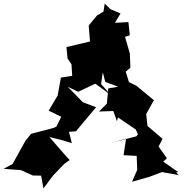

<svg xmlns="http://www.w3.org/2000/svg" viewBox="-90 -910 1027 1069"><path d="M457 -570 470 -557 496 -454 568 -427 513 -418 505 -333 461 -289 541 -292 561 -235 567 -256 666 -189 678 -162 669 -151 528 -114 612 -138 598 -46 671 -42 674 36 645 102 743 74 812 48 905 65 891 50 902 48 819 -10 839 -29 793 -94 815 -137 731 -209 724 -275 765 -349 768 -351 669 -433 628 -453 610 -511 636 -533 633 -612 606 -705 632 -713V-721L625 -787L550 -783L581 -835L525 -859L493 -890L486 -845L450 -824L404 -768L411 -679L280 -648L286 -585L308 -552L312 -488L249 -478L231 -378L181 -294L251 -260L224 -205L206 -197L83 -165L51 -125L-20 3L-70 30L26 37L92 67L139 68L152 139L205 68L267 3L298 -19L280 -38L185 -147L247 -132L310 -113L294 -176L333 -179L377 -232L445 -313L371 -341L287 -427L345 -399L441 -444L527 -381L473 -442L481 -501L540 -558L473 -629L501 -715L453 -601L490 -592Z"/></svg>

Font: Hussar Lance
Style: Regular
Weight: 700
Foundry: Cannot Into Space Fonts, PlusOne Fonts
Version: Version 2.27